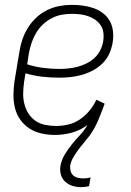

<svg xmlns="http://www.w3.org/2000/svg" viewBox="-20 -548 540 791"><path d="M313 223Q295 223 278 217.5Q261 212 248.5 200.5Q236 189 231 172Q226 155 229 136Q233 112 246 90Q259 68 275.5 47.5Q292 27 310 8Q328 -11 340 -33Q311 -11 276 -1.5Q241 8 207 8Q179 8 151.5 2Q124 -4 101.5 -18.5Q79 -33 63.5 -55Q48 -77 41.5 -103.5Q35 -130 35.5 -158.5Q36 -187 40 -215L60 -335Q64 -361 72.5 -386Q81 -411 95 -433.5Q109 -456 129 -475Q149 -494 173.5 -506Q198 -518 224 -523Q250 -528 275 -528Q298 -528 321 -525Q344 -522 365.5 -514.5Q387 -507 404.5 -493.5Q422 -480 432.5 -461Q443 -442 445.5 -418.5Q448 -395 444 -372Q440 -349 430 -326.5Q420 -304 402 -286.5Q384 -269 362 -257.5Q340 -246 317 -239.5Q294 -233 270.5 -230.5Q247 -228 225 -228Q189 -228 154 -232Q119 -236 85 -246L79 -209Q76 -187 75.5 -164Q75 -141 80.5 -119.5Q86 -98 97.5 -80Q109 -62 126.5 -50Q144 -38 166 -33.5Q188 -29 211 -29Q236 -29 261.5 -35Q287 -41 309 -56Q331 -71 348.5 -92Q366 -113 377 -137L411 -121L410 -118L409 -115Q403 -99 396.5 -82Q390 -65 383 -49Q376 -33 367 -17Q358 -1 347 13.5Q336 28 324 42Q312 56 301 71Q290 86 281 102Q272 118 269 135Q268 146 271 157Q274 168 282 175Q290 182 301 184.5Q312 187 323 187Q331 187 338.5 186Q346 185 353 183L347 219Q339 221 330.5 222Q322 223 313 223ZM225 -264Q243 -264 262 -266Q281 -268 300 -273Q319 -278 337 -287Q355 -296 369.5 -309.5Q384 -323 393 -341Q402 -359 405 -377Q408 -395 406 -412.5Q404 -430 395 -443.5Q386 -457 372.5 -466.5Q359 -476 343 -481.5Q327 -487 310 -489Q293 -491 275 -491Q254 -491 233 -487Q212 -483 192 -472.5Q172 -462 155.5 -446Q139 -430 128 -411Q117 -392 110 -371Q103 -350 99 -329L92 -283Q123 -273 156.5 -268.5Q190 -264 225 -264Z"/></svg>

Font: Iosevka Term Curly Extralight
Style: Italic
Weight: 200
Italic angle: -9°
Designer: Belleve Invis
Foundry: Belleve Invis
Version: Version 32.3.0